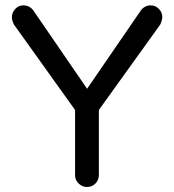

<svg xmlns="http://www.w3.org/2000/svg" viewBox="-20 -708 664 733"><path d="M266.6 -39.1V-288.1L33.2 -614.3Q25.4 -629.9 25.4 -641.6Q25.4 -660.2 38.1 -673.8Q50.8 -687.5 69.3 -687.5Q94.7 -687.5 109.4 -665L312.5 -369.1L515.6 -665Q530.3 -687.5 555.7 -687.5Q573.2 -687.5 586.4 -674.3Q599.6 -661.1 599.6 -643.6Q599.6 -631.8 591.8 -614.3L357.4 -288.1V-39.1Q357.4 -20.5 344.2 -7.3Q331.1 5.9 312.5 5.9Q293.9 5.9 280.3 -7.3Q266.6 -20.5 266.6 -39.1Z"/></svg>

Font: jf-openhuninn-2.1
Style: Regular
Weight: 400
Designer: [Kosugi Maru]
Designed by MOTOYA      

[Varela Round]
Joe Prince (Latin component); Avraham Cornfeld (Hebrew component)
Foundry: justfont Co., Ltd.
Version: 2.1